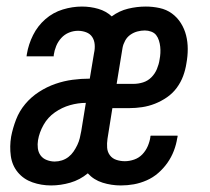

<svg xmlns="http://www.w3.org/2000/svg" viewBox="-20 -558 640 586"><path d="M136 8Q106 8 79 -1.5Q52 -11 34.5 -32Q17 -53 13 -82Q9 -111 14 -141Q19 -167 29 -193Q39 -219 57 -240.5Q75 -262 99 -277.5Q123 -293 149 -302Q175 -311 201.5 -314.5Q228 -318 254 -318L267 -396Q270 -409 269 -422Q268 -435 261.5 -445Q255 -455 243 -459.5Q231 -464 218 -464Q204 -464 190.5 -458.5Q177 -453 167 -442Q157 -431 151.5 -417.5Q146 -404 144 -390Q144 -389 144 -388Q144 -387 144 -386H61Q61 -388 61.5 -389.5Q62 -391 62 -393Q67 -423 81 -451Q95 -479 118.5 -499.5Q142 -520 171.5 -529Q201 -538 230 -538Q256 -538 280 -531Q304 -524 321 -508Q344 -525 371 -531.5Q398 -538 425 -538Q446 -538 467 -533.5Q488 -529 504.5 -517Q521 -505 532 -487.5Q543 -470 548 -450Q553 -430 553 -408.5Q553 -387 549 -365Q546 -345 539 -326Q532 -307 519.5 -290Q507 -273 489.5 -261Q472 -249 453 -241.5Q434 -234 414 -231Q394 -228 375 -228H323L308 -134Q306 -120 307 -107Q308 -94 315.5 -84Q323 -74 335.5 -70Q348 -66 361 -66Q375 -66 389.5 -71Q404 -76 414.5 -87Q425 -98 431 -112Q437 -126 439 -140Q439 -141 439 -142Q439 -143 440 -144H522Q522 -142 522 -140.5Q522 -139 521 -137Q518 -117 510.5 -97.5Q503 -78 491 -61Q479 -44 463 -30Q447 -16 427.5 -7.5Q408 1 388.5 4.5Q369 8 349 8Q320 8 293 -0.5Q266 -9 248 -29Q224 -9 194.5 -0.5Q165 8 136 8ZM336 -302H387Q402 -302 416.5 -306.5Q431 -311 442 -322Q453 -333 459 -347.5Q465 -362 467 -376Q469 -386 469.5 -396Q470 -406 469 -415.5Q468 -425 465 -434.5Q462 -444 456.5 -451Q451 -458 441.5 -461.5Q432 -465 422 -465Q411 -465 399.5 -462Q388 -459 378 -452Q368 -445 362 -434Q356 -423 354 -412ZM147 -65Q158 -65 169 -68.5Q180 -72 189 -79Q198 -86 204.5 -95.5Q211 -105 216 -115.5Q221 -126 223.5 -136.5Q226 -147 228 -158L242 -244Q218 -244 193.5 -237Q169 -230 147.5 -215Q126 -200 113 -177Q100 -154 96 -130Q94 -118 95.5 -105.5Q97 -93 104 -83.5Q111 -74 123 -69.5Q135 -65 147 -65Z"/></svg>

Font: Iosevka Curly Extended
Style: Italic
Weight: 400
Width: 7
Italic angle: -9°
Monospace: yes
Designer: Belleve Invis
Foundry: Belleve Invis
Version: Version 11.1.0; ttfautohint (v1.8.3)